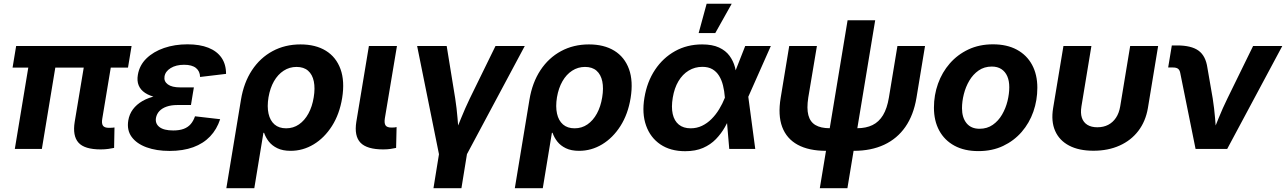

<svg xmlns="http://www.w3.org/2000/svg" viewBox="-20 -775 6692 999"><path d="M503.9 2.4Q419.4 2.4 388.2 -33Q356.9 -68.4 368.7 -141.1L429.2 -504.4H569.8L512.2 -157.7Q507.8 -132.8 515.6 -121.3Q523.4 -109.9 546.4 -109.9Q556.2 -109.9 563.5 -110.4Q570.8 -110.8 575.7 -111.8L573.7 -5.4Q562 -2.9 543.7 -0.2Q525.4 2.4 503.9 2.4ZM57.1 0 140.6 -504.4H281.2L197.8 0ZM45.4 -423.3 64 -535.6H664.6L646 -423.3Z M862.3 10.3Q793.9 10.3 742.4 -8.5Q690.9 -27.3 665 -62.7Q639.2 -98.1 647.5 -148.4Q652.8 -180.7 671.6 -206.1Q690.4 -231.4 721.2 -249.3Q752 -267.1 794.4 -276.4Q836.9 -285.6 890.1 -285.6H982.9L973.6 -228.5H901.4Q870.6 -228.5 846.9 -220.2Q823.2 -211.9 809.3 -197Q795.4 -182.1 791.5 -161.6Q786.6 -131.8 809.6 -114Q832.5 -96.2 881.3 -96.2Q913.6 -96.2 935.8 -104.5Q958 -112.8 972.2 -129.2Q986.3 -145.5 994.6 -169.9L1125.5 -154.8Q1108.4 -102.1 1073.2 -65.2Q1038.1 -28.3 985.4 -9Q932.6 10.3 862.3 10.3ZM888.2 -259.8Q835.9 -259.8 797.6 -267.6Q759.3 -275.4 735.1 -291.5Q710.9 -307.6 701.4 -331.1Q691.9 -354.5 697.3 -385.7Q705.6 -435.5 741.9 -470.9Q778.3 -506.3 833.7 -525.4Q889.2 -544.4 955.6 -544.4Q1019.5 -544.4 1064.2 -526.6Q1108.9 -508.8 1132.6 -474.6Q1156.2 -440.4 1156.2 -390.6L1021 -374.5Q1020.5 -404.3 999.8 -421.1Q979 -438 938 -438Q896 -438 867.9 -420.7Q839.8 -403.3 835.9 -376.5Q832 -351.6 853.3 -335.9Q874.5 -320.3 917.5 -320.3H988.8L978.5 -259.8Z M1157.7 204.1 1233.9 -256.8Q1248.5 -345.2 1291 -409.7Q1333.5 -474.1 1398.2 -509Q1462.9 -543.9 1543.5 -543.9Q1622.1 -543.9 1675.5 -511Q1729 -478 1751.7 -415.5Q1774.4 -353 1760.3 -265.1Q1746.6 -181.2 1707.3 -119.4Q1668 -57.6 1612.1 -23.9Q1556.2 9.8 1492.2 9.8Q1451.2 9.8 1423.3 -3.7Q1395.5 -17.1 1378.9 -38.3Q1362.3 -59.6 1354 -84H1350.6L1303.2 204.1ZM1468.8 -107.4Q1506.3 -107.4 1535.6 -127.7Q1564.9 -147.9 1584.7 -184.1Q1604.5 -220.2 1612.3 -268.6Q1620.1 -315.9 1612.8 -351.6Q1605.5 -387.2 1583 -407Q1560.5 -426.8 1522.9 -426.8Q1486.3 -426.8 1456.1 -407.2Q1425.8 -387.7 1405.5 -352.3Q1385.3 -316.9 1377 -268.6Q1369.1 -220.2 1377.2 -183.8Q1385.3 -147.5 1408.4 -127.4Q1431.6 -107.4 1468.8 -107.4Z M1974.1 2.4Q1889.2 2.4 1855.7 -32.5Q1822.3 -67.4 1834 -141.1L1899.4 -535.6H2045.4L1982.4 -159.2Q1978.5 -133.8 1986.1 -122.6Q1993.7 -111.3 2016.6 -111.3Q2025.9 -111.3 2032.2 -111.8Q2038.6 -112.3 2043.5 -113.8L2041 -5.4Q2029.8 -2.9 2012.5 -0.2Q1995.1 2.4 1974.1 2.4Z M2265.6 35.2 2150.4 -535.6H2304.2L2348.6 -262.2Q2356.4 -211.4 2360.6 -160.2Q2364.7 -108.9 2369.1 -55.2H2336.4Q2358.4 -108.9 2379.2 -160.2Q2399.9 -211.4 2424.3 -262.2L2558.1 -535.6H2710.4L2405.3 35.2ZM2235.4 204.1 2269 -3.4H2414.6L2380.9 204.1Z M2658.7 204.1 2734.9 -256.8Q2749.5 -345.2 2792 -409.7Q2834.5 -474.1 2899.2 -509Q2963.9 -543.9 3044.4 -543.9Q3123 -543.9 3176.5 -511Q3230 -478 3252.7 -415.5Q3275.4 -353 3261.2 -265.1Q3247.6 -181.2 3208.3 -119.4Q3168.9 -57.6 3113 -23.9Q3057.1 9.8 2993.2 9.8Q2952.1 9.8 2924.3 -3.7Q2896.5 -17.1 2879.9 -38.3Q2863.3 -59.6 2855 -84H2851.6L2804.2 204.1ZM2969.7 -107.4Q3007.3 -107.4 3036.6 -127.7Q3065.9 -147.9 3085.7 -184.1Q3105.5 -220.2 3113.3 -268.6Q3121.1 -315.9 3113.8 -351.6Q3106.4 -387.2 3084 -407Q3061.5 -426.8 3023.9 -426.8Q2987.3 -426.8 2957 -407.2Q2926.8 -387.7 2906.5 -352.3Q2886.2 -316.9 2877.9 -268.6Q2870.1 -220.2 2878.2 -183.8Q2886.2 -147.5 2909.4 -127.4Q2932.6 -107.4 2969.7 -107.4Z M3544.9 11.7Q3468.3 11.7 3416 -23.7Q3363.8 -59.1 3341.6 -121.8Q3319.3 -184.6 3333 -266.6Q3346.7 -349.6 3388.2 -411.9Q3429.7 -474.1 3492.4 -509Q3555.2 -543.9 3633.3 -543.9Q3686.5 -543.9 3721.2 -527.8Q3755.9 -511.7 3775.6 -484.9Q3795.4 -458 3804.2 -425.3Q3813 -392.6 3815.4 -359.9H3856L3873 -274.9L3909.7 0H3774.4L3751.5 -269Q3749 -301.8 3741.9 -330.3Q3734.9 -358.9 3721.4 -380.6Q3708 -402.3 3686.8 -414.8Q3665.5 -427.2 3634.3 -427.2Q3595.2 -427.2 3563.2 -407.7Q3531.2 -388.2 3510 -352.5Q3488.8 -316.9 3480.5 -267.1Q3472.2 -217.8 3480.2 -181.9Q3488.3 -146 3512 -126.7Q3535.6 -107.4 3573.7 -107.4Q3605.5 -107.4 3632.6 -120.4Q3659.7 -133.3 3682.1 -155.8Q3704.6 -178.2 3721.9 -206.8Q3739.3 -235.4 3751.5 -266.1L3857.4 -535.6H3990.7L3871.1 -266.1L3825.7 -181.2H3785.6Q3771 -147.5 3751.7 -113.5Q3732.4 -79.6 3704.8 -51Q3677.2 -22.5 3638.2 -5.4Q3599.1 11.7 3544.9 11.7ZM3615.2 -603 3656.7 -755.4H3787.1L3701.7 -603Z M4278.3 9.8Q4188.5 9.8 4130.6 -21.7Q4072.8 -53.2 4049.8 -114.5Q4026.9 -175.8 4042 -266.1L4086.4 -535.6H4230.5L4185.5 -267.1Q4176.8 -210.9 4186 -175.8Q4195.3 -140.6 4222.9 -124.3Q4250.5 -107.9 4296.4 -107.9H4440.4Q4486.3 -107.9 4519.8 -124.3Q4553.2 -140.6 4574.5 -175.8Q4595.7 -210.9 4605 -267.1L4649.4 -535.6H4793L4748.5 -266.1Q4733.4 -176.3 4690.9 -115Q4648.4 -53.7 4580.6 -22Q4512.7 9.8 4422.4 9.8ZM4245.6 204.1 4390.1 -669.4H4533.7L4389.2 204.1Z M5070.8 11.2Q4998 11.2 4946.3 -16.8Q4894.5 -44.9 4866.9 -95.7Q4839.4 -146.5 4839.4 -214.8Q4839.4 -280.3 4860.6 -339.6Q4881.8 -398.9 4922.1 -445.1Q4962.4 -491.2 5019 -517.8Q5075.7 -544.4 5146.5 -544.4Q5219.2 -544.4 5271 -516.4Q5322.8 -488.3 5350.1 -437.5Q5377.4 -386.7 5377.4 -318.4Q5377.4 -253.4 5356.7 -194.1Q5335.9 -134.8 5295.9 -88.6Q5255.9 -42.5 5199.2 -15.6Q5142.6 11.2 5070.8 11.2ZM5076.7 -105Q5116.2 -105 5145.5 -125.5Q5174.8 -146 5193.8 -178.7Q5212.9 -211.4 5222.2 -249.3Q5231.4 -287.1 5231.4 -321.3Q5231.4 -354.5 5220.9 -378.4Q5210.4 -402.3 5190.2 -415.5Q5169.9 -428.7 5140.6 -428.7Q5101.1 -428.7 5071.8 -408.2Q5042.5 -387.7 5023.4 -355.2Q5004.4 -322.8 4994.9 -284.9Q4985.4 -247.1 4985.4 -211.9Q4985.4 -163.1 5009 -134Q5032.7 -105 5076.7 -105Z M5669.4 9.3Q5593.3 9.3 5542.5 -17.6Q5491.7 -44.4 5470 -94Q5448.2 -143.6 5459.5 -212.4L5513.2 -535.6H5658.7L5606.9 -221.7Q5601.1 -186.5 5609.1 -162.4Q5617.2 -138.2 5637.7 -125.5Q5658.2 -112.8 5689.5 -112.8Q5721.7 -112.8 5746.1 -125.5Q5770.5 -138.2 5786.6 -162.4Q5802.7 -186.5 5808.6 -221.7L5860.4 -535.6H6005.9L5952.6 -212.4Q5940.9 -144 5903.1 -94.2Q5865.2 -44.4 5805.4 -17.6Q5745.6 9.3 5669.4 9.3Z M6200.7 0 6120.6 -397Q6117.7 -411.1 6109.1 -417.5Q6100.6 -423.8 6083.5 -423.8H6058.1L6077.1 -538.6H6104.5Q6178.7 -538.6 6216.1 -511.5Q6253.4 -484.4 6262.2 -422.9L6290 -262.2Q6297.9 -211.4 6302.2 -159.9Q6306.6 -108.4 6310.5 -55.2H6278.3Q6299.8 -108.9 6320.6 -160.2Q6341.3 -211.4 6366.2 -262.2L6500 -535.6H6651.9L6365.2 0Z"/></svg>

Font: Inter 20pt
Style: Bold Italic
Weight: 700
Italic angle: -9.3988°
Version: Version 4.001;git-66647c0bb